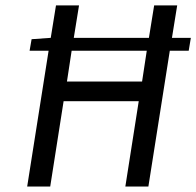

<svg xmlns="http://www.w3.org/2000/svg" viewBox="-20 -680 716 700"><path d="M79.1 0 157.2 -495.1H87.9L95.2 -537.1L165 -542L184.1 -660.2H268.1L249 -542H522.9L542 -660.2H626L606.9 -542H675.8L668 -495.1H599.1L521 0H437L485.8 -311H211.9L163.1 0ZM224.1 -382.8H498L515.1 -495.1H241.2Z"/></svg>

Font: Office Code Pro D Italic
Style: Regular
Weight: 400
Italic angle: -9°
Designer: Nathan Rutzky & Paul D. Hunt
Foundry: Adobe Systems Incorporated
Version: Version 1.004;PS 001.004;hotconv 1.0.70;makeotf.lib2.5.58329